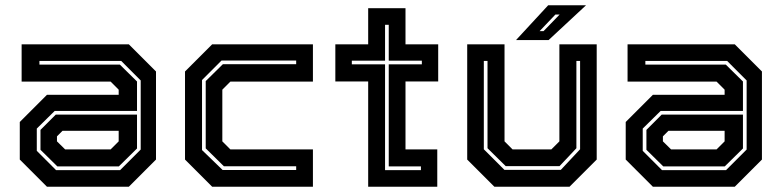

<svg xmlns="http://www.w3.org/2000/svg" viewBox="-20 -708 2964 728"><path d="M158 0 55 -103V-245.5L158 -348.5H430V-368L399.5 -398.5H62V-540H468.5L571.5 -437V-103L468.5 0ZM197.5 -77 133.5 -140V-215.5L191.5 -273.5H499.5V-145L430.5 -77ZM192.5 -63H435.5L513.5 -141V-403L439.5 -477H129.5V-463H434.5L499.5 -399V-287.5H187.5L119.5 -220.5V-136ZM227 -141.5H399.5L430 -172V-212H217L196 -191V-172Z M784.5 0 681.5 -103V-437L784.5 -540H1166.5V-398.5H853.5L823 -368V-172L853.5 -141.5H1166.5V0ZM824 -63.5H1103V-77.5H829L760 -145.5V-400.5L825 -464.5H1103V-478.5H820L746 -404.5V-139Z M1376 0V-399H1251.5V-540H1376V-677H1517.5V-540H1641.5V-399H1517.5V-141.5H1638V0ZM1440 -63H1576V-77H1454V-464H1579.5V-478H1454V-614H1440V-478H1314V-464H1440Z M1854.5 0 1751.5 -103V-540H1893V-172L1923.5 -141.5H2070.5L2101 -172V-540H2242.5V-103L2139.5 0ZM1892.5 -64H2106.5L2179.5 -142V-477H2165.5V-146L2101.5 -78H1897.5L1828.5 -146V-477H1814.5V-142ZM1936.5 -556 2058.5 -688H2202L2060 -556ZM2026 -590H2041L2102 -653H2086Z M2455.5 0 2352.5 -103V-245.5L2455.5 -348.5H2727.5V-368L2697 -398.5H2359.5V-540H2766L2869 -437V-103L2766 0ZM2495 -77 2431 -140V-215.5L2489 -273.5H2797V-145L2728 -77ZM2490 -63H2733L2811 -141V-403L2737 -477H2427V-463H2732L2797 -399V-287.5H2485L2417 -220.5V-136ZM2524.5 -141.5H2697L2727.5 -172V-212H2514.5L2493.5 -191V-172Z"/></svg>

Font: Tourney Thin
Style: Regular
Weight: 100
Designer: Tyler Finck
Foundry: Etcetera Type Co
Version: Version 1.015